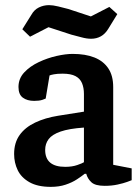

<svg xmlns="http://www.w3.org/2000/svg" viewBox="-20 -718 546 748"><path d="M178 10Q127 10 95 -8Q63 -26 49 -55Q35 -84 35 -118Q35 -162 56.5 -192Q78 -222 117 -240.5Q156 -259 206 -267L307 -283V-352Q307 -376 299.5 -394Q292 -412 274 -421.5Q256 -431 224 -431Q203 -431 190 -428.5Q177 -426 173 -424L158 -334Q157 -333 145 -329Q133 -325 113 -325Q86 -325 69 -337.5Q52 -350 52 -379Q52 -412 74.5 -436Q97 -460 131 -476Q165 -492 200.5 -500Q236 -508 263 -508Q313 -508 348 -494Q383 -480 402 -451.5Q421 -423 421 -379V-76L493 -62V-16Q491 -15 476 -9.5Q461 -4 438 1Q415 6 388 6Q351 6 336 -8Q321 -22 316 -41H310Q299 -32 280 -19.5Q261 -7 235.5 1.5Q210 10 178 10ZM234 -68Q261 -68 281 -75Q301 -82 307 -86V-221Q249 -217 216 -205.5Q183 -194 169.5 -176Q156 -158 156 -134Q156 -68 234 -68ZM335 -567Q318 -567 298 -572.5Q278 -578 258 -583L169 -612L97 -575L67 -604L102 -660Q113 -680 131.5 -689Q150 -698 171 -698Q186 -698 206.5 -693Q227 -688 246 -683L334 -654L406 -691L437 -663L402 -606Q390 -586 373 -576.5Q356 -567 335 -567Z"/></svg>

Font: Faustina Light SemiBold
Style: Regular
Weight: 600
Version: Version 1.200